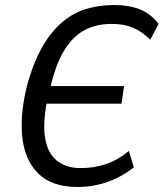

<svg xmlns="http://www.w3.org/2000/svg" viewBox="-20 -734 650 763"><path d="M288 9Q186 9 131.5 -45Q77 -99 68 -194Q59 -289 92 -411Q118 -498 153 -556Q188 -614 231.5 -649.5Q275 -685 326 -699.5Q377 -714 434 -714Q492 -714 535.5 -697Q579 -680 610 -639L577 -576Q544 -609 508.5 -624Q473 -639 424 -639Q360 -639 312 -612Q264 -585 229.5 -524Q195 -463 175 -361L149 -392H473L463 -322H129L171 -354Q149 -250 159 -187.5Q169 -125 206 -95.5Q243 -66 300 -66Q353 -66 400 -81.5Q447 -97 492 -134L512 -69Q479 -43 443.5 -26Q408 -9 369.5 0Q331 9 288 9Z"/></svg>

Font: Nunito Sans 7pt Condensed
Style: Italic
Weight: 400
Width: 3
Italic angle: -9°
Designer: Vernon Adams
Foundry: Vernon Adams
Version: Version 3.101;gftools[0.9.27]